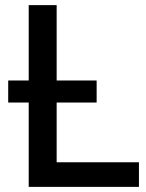

<svg xmlns="http://www.w3.org/2000/svg" viewBox="-20 -721 571 749"><path d="M201 -88H522V8H92V-321H12V-407H92V-701H201V-407H357V-321H201Z"/></svg>

Font: Repo Medium
Style: Regular
Weight: 500
Designer: Stefan Peev
Foundry: Context Ltd
Version: Version 1.502